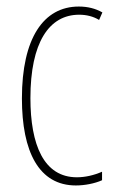

<svg xmlns="http://www.w3.org/2000/svg" viewBox="-20 -557 353 587"><path d="M212 10C239 10 270 4 292 -6V-32C267 -21 240 -15 215 -15C114 -15 73 -114 73 -257C73 -427 130 -512 222 -512C244 -512 265 -507 283 -496L293 -519C272 -531 248 -537 221 -537C113 -537 47 -440 47 -256C47 -93 99 10 212 10Z"/></svg>

Font: Noto Sans Oriya ExtCond Thin
Style: Regular
Weight: 100
Width: 2
Designer: Amélie Bonet and Sol Matas
Foundry: Google LLC
Version: Version 2.006